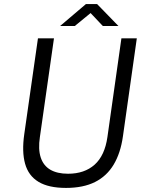

<svg xmlns="http://www.w3.org/2000/svg" viewBox="-20 -911 706 941"><path d="M303.5 10Q218 10 168.8 -19.8Q119.5 -49.5 103 -108.5Q86.5 -167.5 99 -254L166 -723H244.5L175.5 -239.5Q166.5 -179.5 179.5 -139.5Q192.5 -99.5 226.2 -79.5Q260 -59.5 313.5 -59.5Q394 -59.5 443.8 -104Q493.5 -148.5 506.5 -239.5L575 -723H650.5L582.5 -243Q571 -161 537.2 -104.5Q503.5 -48 445.8 -19Q388 10 303.5 10ZM274.5 -783.5 401 -891H456L560.5 -783.5H484L424 -847L346.5 -783.5Z"/></svg>

Font: Public Sans Thin Light
Style: Italic
Weight: 300
Italic angle: -8°
Version: Version 2.001